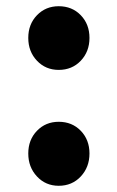

<svg xmlns="http://www.w3.org/2000/svg" viewBox="-20 -584 378 618"><path d="M169 -359Q127 -359 99 -388.5Q71 -418 71 -462Q71 -506 99 -535Q127 -564 169 -564Q212 -564 240 -535Q268 -506 268 -462Q268 -418 240 -388.5Q212 -359 169 -359ZM169 14Q127 14 99 -16Q71 -46 71 -90Q71 -134 99 -163Q127 -192 169 -192Q212 -192 240 -163Q268 -134 268 -90Q268 -46 240 -16Q212 14 169 14Z"/></svg>

Font: Noto Sans KR Thin ExtraBold
Style: Regular
Weight: 800
Version: Version 2.004-H2;hotconv 1.0.118;makeotfexe 2.5.65603